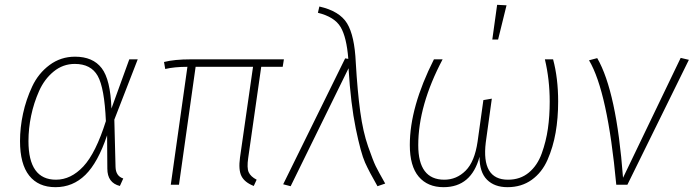

<svg xmlns="http://www.w3.org/2000/svg" viewBox="-20 -766 2876 796"><path d="M291 -531Q365 -531 401.5 -483.5Q438 -436 442 -316L516 -520H551L454 -270L459 -74Q460 -36 491 -26L477 5Q425 -8 425 -67L424 -205Q386 -92 334 -41Q282 10 210 10Q139 10 101 -38Q63 -86 63 -181Q63 -237 75.5 -295Q88 -353 113.5 -407.5Q139 -462 185.5 -496.5Q232 -531 291 -531ZM290 -501Q241 -501 202.5 -469.5Q164 -438 142 -388.5Q120 -339 109 -286Q98 -233 98 -181Q98 -21 212 -21Q274 -21 325.5 -76Q377 -131 419 -264Q413 -402 385 -451.5Q357 -501 290 -501Z M1063 -489 1009 -111Q1003 -70 1011 -52Q1019 -34 1044 -21L1032 5Q994 -10 981 -36Q968 -62 975 -113L1029 -489H791L722 0H688L757 -489Q703 -489 665 -480L660 -509Q703 -520 771 -520H1157L1152 -489Z M1304 -739Q1388 -720 1419 -669Q1450 -618 1455 -507Q1462 -387 1473.5 -303Q1485 -219 1506 -159Q1527 -99 1537.5 -77.5Q1548 -56 1577 -5L1545 6Q1511 -53 1493.5 -92Q1476 -131 1455 -233Q1434 -335 1425 -483L1185 6L1154 -2L1411 -524L1424 -522Q1417 -612 1392 -654Q1367 -696 1298 -713Z M2041 -746 2080 -744 2045 -602H2021ZM1819 10Q1753 10 1716 -33.5Q1679 -77 1679 -165Q1679 -322 1779 -520H1815Q1714 -329 1714 -164Q1714 -21 1822 -21Q1873 -21 1910.5 -58.5Q1948 -96 1960 -179L1984 -351L2019 -357L1994 -176Q1975 -21 2086 -21Q2137 -21 2172.5 -50.5Q2208 -80 2226 -130Q2244 -180 2251.5 -232.5Q2259 -285 2259 -345Q2259 -436 2239 -520H2273Q2294 -442 2294 -345Q2294 -276 2283.5 -216Q2273 -156 2250 -103.5Q2227 -51 2184.5 -20.5Q2142 10 2084 10Q2030 10 1999 -21Q1968 -52 1968 -116Q1934 10 1819 10Z M2456 -525Q2536 -387 2563 -29L2802 -526L2836 -518L2581 0H2535Q2499 -387 2422 -516Z"/></svg>

Font: Fira Sans UltraLight
Style: Italic
Weight: 200
Italic angle: -8°
Designer: Carrois Corporate & Edenspiekermann AG
Foundry: Carrois Corporate GbR & Edenspiekermann AG
Version: Version 4.203;PS 004.203;hotconv 1.0.88;makeotf.lib2.5.64775